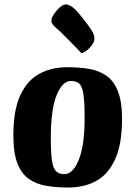

<svg xmlns="http://www.w3.org/2000/svg" viewBox="-20 -824 607 857"><path d="M285.4 13Q232.6 13 187.8 5.7Q143 -1.7 109.7 -24.7Q76.4 -47.6 58 -94.2Q39.6 -140.7 39.6 -219Q39.6 -331.2 70.3 -398.1Q101 -465 155.4 -494.5Q209.8 -524 279.6 -524Q332.4 -524 376.7 -516.7Q421 -509.3 454.4 -486.3Q487.9 -463.4 506.3 -416.8Q524.7 -370.3 524.7 -292Q524.7 -180.5 493.9 -113.3Q463.2 -46 409.7 -16.5Q356.2 13 285.4 13ZM267.7 -46.9Q305.4 -46.9 331.5 -110.5Q357.7 -174.1 357.7 -299.1Q357.7 -367.6 352.5 -402.6Q347.3 -437.7 334.3 -450.1Q321.3 -462.6 296.8 -462.6Q258.6 -462.6 232.7 -399Q206.8 -335.4 206.8 -209.6Q206.8 -142.2 212 -107.1Q217.2 -72 230.3 -59.5Q243.4 -46.9 267.7 -46.9ZM344.5 -585.6Q338.9 -591.9 324.9 -606.1Q310.9 -620.4 294.1 -637.9Q277.2 -655.5 260.2 -671.9Q243.3 -688.4 230.5 -699.1Q218.9 -709.2 214 -716.9Q209.2 -724.7 209.2 -731Q209.2 -743.8 220.6 -760.8Q232 -777.9 247.1 -791.1Q262.1 -804.3 272.4 -804.3Q281.9 -804.3 294 -798.4Q306 -792.5 323.4 -773.4Q335.4 -760.4 348.5 -743.8Q361.6 -727.3 372.9 -712Q384.2 -696.7 390.7 -685.5Q396.7 -676.7 399.1 -667.8Q401.5 -658.9 401.5 -648.9Q401.5 -637.2 386.4 -617.6Q371.4 -598 344.5 -585.6Z"/></svg>

Font: Briem Hand Thin
Style: Regular
Weight: 100
Designer: Gunnlaugur SE Briem, Eben Sorkin
Foundry: Sorkin Type Co.
Version: Version 1.003